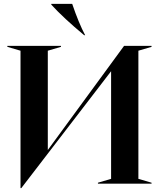

<svg xmlns="http://www.w3.org/2000/svg" viewBox="-20 -949 821 992"><path d="M86 -687 18 -707V-712H295V-707L227 -687V-174L621 -712H763V-707L695 -687V-25L763 -5V0H486V-5L554 -25V-581L90 23H86ZM245 -925V-929H353Q387 -829 420 -767H415Q309 -855 245 -925Z"/></svg>

Font: Nyght Serif Medium
Style: Regular
Weight: 500
Designer: Maksym Kobuzan
Version: Version 0.410